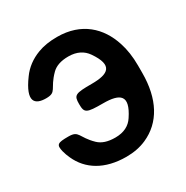

<svg xmlns="http://www.w3.org/2000/svg" viewBox="-167 -862 983 1013"><g transform="rotate(-30 325.0 -355.5)"><path d="M315 -602C367 -602 403 -582 426 -549C498 -445 453 -415 351 -415C249 -415 239 -410 239 -356C239 -301 249 -296 351 -296C453 -296 498 -266 428 -161C406 -127 370 -107 317 -107C271 -107 238 -118 215 -140C148 -205 170 -236 104 -236C38 -236 28 -230 39 -184C43 -168 49 -152 56 -137C97 -46 185 10 317 10C362 10 403 2 439 -14C550 -63 610 -173 610 -332V-377C610 -430 603 -478 589 -520C552 -635 464 -721 315 -721C270 -721 231 -715 197 -702C149 -684 110 -655 82 -616C-2 -502 37 -469 104 -469C170 -469 146 -500 214 -568C236 -590 269 -602 315 -602Z"/></g></svg>

Font: Asimov Print
Style: A
Weight: 500
Designer: Google
Version: Version 2.000980: 2014